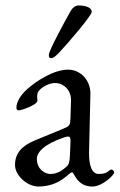

<svg xmlns="http://www.w3.org/2000/svg" viewBox="-20 -669 439 703"><path d="M198 -478C229 -511 316 -612 316 -626C316 -642 292 -649 267 -649C257 -649 246 -641 240 -631C221 -598 159 -484 159 -469C159 -460 159 -456 168 -456C176 -456 190 -469 198 -478ZM342 -32C313 -32 306 -70 306 -109L311 -325C312 -374 276 -414 229 -414C176 -414 111 -371 80 -343C55 -321 40 -295 40 -274C40 -271 42 -265 48 -265C61 -265 117 -286 117 -300C117 -305 116 -309 116 -314C116 -321 117 -328 120 -333C128 -347 157 -365 181 -365C217 -365 241 -335 240 -301L238 -237C237 -210 236 -208 210 -197L108 -155C59 -135 35 -107 35 -65C35 -26 80 14 121 14C203 13 231 -38 244 -38C252 -38 261 14 318 14C356 14 398 -29 398 -37C398 -45 388 -52 382 -46C371 -36 360 -32 342 -32ZM115 -87C115 -110 138 -140 215 -166C220 -168 226 -169 229 -169C237 -169 239 -163 238 -148L236 -99C235 -74 231 -65 224 -59C208 -45 190 -32 164 -32C145 -32 115 -49 115 -87Z"/></svg>

Font: EB Garamond 12
Style: Regular
Weight: 400
Version: Version 0.016+